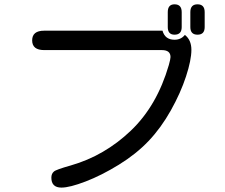

<svg xmlns="http://www.w3.org/2000/svg" viewBox="-20 -811 1040 889"><path d="M788.1 -791Q821.3 -791 821.3 -754.9V-685.5Q821.3 -650.4 788.1 -650.4Q756.8 -650.4 756.8 -685.5V-754.9Q756.8 -791 788.1 -791ZM894.5 -791Q927.7 -791 927.7 -754.9V-685.5Q927.7 -650.4 894.5 -650.4Q861.3 -650.4 861.3 -685.5V-754.9Q861.3 -791 894.5 -791ZM866.2 -580.1Q866.2 -533.2 841.3 -457Q816.4 -380.9 771 -299.8Q725.6 -218.8 668 -158.2Q610.4 -97.7 530.3 -48.3Q450.2 1 376.5 29.3Q302.7 57.6 264.6 57.6Q217.8 57.6 217.8 11.7Q217.8 -6.8 229.5 -16.6Q238.3 -25.4 307.6 -44.9Q463.9 -89.8 585.4 -205.6Q707 -321.3 761.7 -509.8Q769.5 -538.1 769.5 -546.9Q769.5 -579.1 729.5 -579.1H184.6Q128.9 -579.1 128.9 -624Q128.9 -668.9 184.6 -668.9H732.4Q744.1 -627 788.1 -627Q818.4 -627 835.9 -649.4Q866.2 -626 866.2 -580.1Z"/></svg>

Font: jf-openhuninn-1.1
Style: Regular
Weight: 400
Designer: [Kosugi Maru]
      Designed by Motoya company      

      [Varela Round]
      Joe Prince(Latin component); Avraham Co
Foundry: justfont CO.,LTD.
Version: 1.1